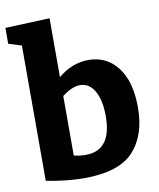

<svg xmlns="http://www.w3.org/2000/svg" viewBox="-87 -849 772 931"><g transform="rotate(-10 298.5 -383.5)"><path d="M568 -279Q568 -143 496 -65Q424 13 252 13Q167 13 66 -7V-673L2 -693V-771L221 -780V-490Q290 -548 371 -548Q460 -548 514 -478Q568 -408 568 -279ZM407 -266Q407 -344 381 -389.5Q355 -435 310 -435Q270 -435 221 -397V-104Q250 -97 280 -97Q407 -97 407 -266Z"/></g></svg>

Font: Bitter Pro OGT
Style: Bold
Weight: 700
Designer: Sol Matas, and Bitter project Authors
Foundry: Sol Matas
Version: Version 2.110